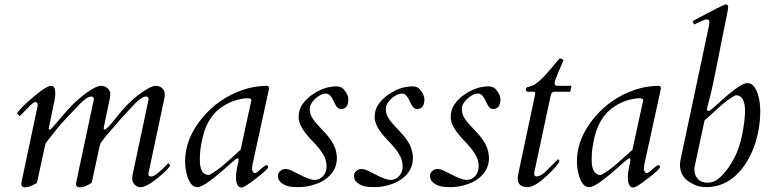

<svg xmlns="http://www.w3.org/2000/svg" viewBox="-20 -823 3435 858"><path d="M75.2 0Q75.2 -6.3 77.6 -16.6Q82 -36.1 83 -41.5L148.4 -351.1V-353Q148.4 -366.7 137.2 -366.7Q129.9 -366.7 112.8 -349.4Q95.7 -332 67.9 -303.7L56.2 -315.9Q66.9 -337.9 134.8 -394.5Q188 -439.5 209.5 -439.5Q227.1 -439.5 227.1 -404.8Q227.1 -390.1 223.6 -374.5L197.8 -249.5Q197.8 -244.1 201.9 -244.1Q206.1 -244.1 209.7 -248.3Q213.4 -252.4 226.6 -267.1Q239.7 -281.7 261.7 -308.1Q283.7 -334.5 301 -351.8Q318.4 -369.1 335 -383.3Q351.6 -397.5 369.1 -410.2Q411.6 -439.5 430.7 -439.5Q449.7 -439.5 461.2 -428Q472.7 -416.5 472.7 -405.3Q472.7 -391.1 471.2 -385.3L444.3 -256.8Q443.4 -252 443.4 -248Q443.4 -244.1 447.3 -244.1Q457 -244.1 492.7 -289.3Q528.3 -334.5 545.7 -351.8Q563 -369.1 579.6 -383.3Q596.2 -397.5 614.3 -410.2Q656.2 -439.5 675.3 -439.5Q694.3 -439.5 705.3 -428Q716.3 -416.5 716.3 -403.8Q716.3 -391.1 714.8 -384.8L643.1 -46.9V-44.9Q643.1 -34.2 655.3 -34.2Q674.8 -34.2 724.6 -85.9Q729.5 -91.3 731.9 -93.8L741.2 -84.5Q731.4 -65.4 685.5 -28.3Q633.8 13.7 607.4 13.7Q592.8 13.7 581.8 2.2Q570.8 -9.3 570.8 -21.7Q570.8 -34.2 572.3 -41L644 -378.9V-380.9Q644 -391.6 631.8 -391.6Q613.8 -391.6 582.5 -359.4Q520 -294.4 484.9 -251Q480.5 -246.6 474.1 -239Q467.8 -231.4 460.9 -223.6Q448.2 -209 442.9 -201.4Q437.5 -193.8 432.6 -188Q427.7 -182.1 424.8 -168L389.6 -5.4Q356 14.2 337.9 14.2Q319.8 14.2 319.8 0Q319.8 -6.3 322.3 -16.6Q326.7 -36.1 327.6 -41.5L399.4 -378.9V-380.9Q399.4 -391.6 387.2 -391.6Q369.1 -391.6 337.9 -359.4Q263.7 -282.7 248.8 -264.6Q233.9 -246.6 227.8 -239Q221.7 -231.4 215.8 -223.6Q204.1 -209.5 198.5 -201.7Q192.9 -193.8 188 -188Q183.1 -182.1 180.2 -168L145 -5.4Q111.3 14.2 93.3 14.2Q75.2 14.2 75.2 0Z M1042.5 -115.7Q1037.1 -115.7 1018.6 -99.4Q1000 -83 984.4 -69.3Q968.8 -55.7 951.4 -41Q934.1 -26.4 917.5 -14.6Q879.9 13.2 862.3 13.2Q844.7 13.2 833.7 -1.5Q822.8 -16.1 816.9 -36.1Q807.1 -70.3 807.1 -102.1Q807.1 -203.6 884.3 -296.9Q958 -384.8 1065.4 -421.4Q1118.7 -439.5 1173.8 -439.5Q1182.1 -439.5 1182.1 -425.8L1108.4 -87.9Q1107.9 -84 1107.4 -80.1Q1106.4 -73.2 1106.4 -67.1Q1106.4 -61 1110.4 -55.2Q1114.3 -49.3 1118.9 -49.3Q1123.5 -49.3 1130.6 -54.9Q1137.7 -60.5 1145 -67.4Q1165.5 -85 1170.4 -85Q1178.2 -85 1178.2 -76.2Q1178.2 -66.9 1125.5 -26.4Q1072.3 15.1 1058.6 15.1Q1043.5 15.1 1037.6 -4.9Q1034.7 -15.6 1034.7 -29.1Q1034.7 -42.5 1036.1 -53.7Q1037.6 -64.9 1039.6 -74Q1041.5 -83 1043.5 -91.1Q1045.4 -99.1 1045.9 -107.4Q1046.4 -115.7 1042.5 -115.7ZM1103.5 -376Q1103.5 -383.8 1085 -383.8Q1066.4 -383.8 1041.5 -377.2Q1016.6 -370.6 993.7 -358.4Q909.2 -314 885.3 -208Q875 -162.1 873.8 -134.3Q872.6 -106.4 873.5 -93.3Q874.5 -80.1 878.4 -68.4Q888.2 -41 914.6 -41Q949.7 -59.1 990.5 -95.7Q1031.2 -132.3 1055.2 -153.8Z M1317.4 -43.5Q1363.8 -19 1386.2 -19Q1408.7 -19 1424.1 -36.6Q1439.5 -54.2 1439.5 -78.4Q1439.5 -102.5 1430.2 -121.6Q1420.9 -140.6 1407 -158Q1393.1 -175.3 1377 -191.7Q1360.8 -208 1347.2 -225.6Q1314.5 -266.6 1314.5 -299.6Q1314.5 -332.5 1331.1 -356.4Q1347.7 -380.4 1373 -398.4Q1427.2 -437 1483.9 -437Q1504.9 -437 1516.1 -423.8Q1536.6 -399.9 1536.6 -379.9Q1536.6 -335.9 1504.4 -335.9Q1490.7 -335.9 1482.9 -348.6Q1475.1 -361.3 1471.2 -370.4Q1467.3 -379.4 1462.4 -386.7Q1451.7 -404.8 1438.2 -404.8Q1424.8 -404.8 1411.6 -398.2Q1398.4 -391.6 1388.2 -381.3Q1364.3 -358.4 1364.3 -336.9Q1364.3 -315.4 1373.3 -299.8Q1382.3 -284.2 1395.8 -269Q1409.2 -253.9 1424.8 -238Q1440.4 -222.2 1453.6 -204.1Q1485.4 -161.6 1485.4 -116.7Q1485.4 -55.7 1428.7 -18.6Q1411.6 -7.3 1398.7 -3.2Q1385.7 1 1379.2 3.4Q1372.6 5.9 1362.8 7.8Q1339.4 13.2 1312 13.2Q1284.7 13.2 1271.2 10Q1257.8 6.8 1247.3 1Q1236.8 -4.9 1229.7 -13.7Q1222.7 -22.5 1221.9 -35.6Q1221.2 -48.8 1231.7 -58.3Q1242.2 -67.9 1254.9 -67.9Q1267.6 -67.9 1283.7 -60.3Q1299.8 -52.7 1317.4 -43.5Z M1657.2 -43.5Q1703.6 -19 1726.1 -19Q1748.5 -19 1763.9 -36.6Q1779.3 -54.2 1779.3 -78.4Q1779.3 -102.5 1770 -121.6Q1760.7 -140.6 1746.8 -158Q1732.9 -175.3 1716.8 -191.7Q1700.7 -208 1687 -225.6Q1654.3 -266.6 1654.3 -299.6Q1654.3 -332.5 1670.9 -356.4Q1687.5 -380.4 1712.9 -398.4Q1767.1 -437 1823.7 -437Q1844.7 -437 1856 -423.8Q1876.5 -399.9 1876.5 -379.9Q1876.5 -335.9 1844.2 -335.9Q1830.6 -335.9 1822.8 -348.6Q1814.9 -361.3 1811 -370.4Q1807.1 -379.4 1802.2 -386.7Q1791.5 -404.8 1778.1 -404.8Q1764.6 -404.8 1751.5 -398.2Q1738.3 -391.6 1728 -381.3Q1704.1 -358.4 1704.1 -336.9Q1704.1 -315.4 1713.1 -299.8Q1722.2 -284.2 1735.6 -269Q1749 -253.9 1764.6 -238Q1780.3 -222.2 1793.5 -204.1Q1825.2 -161.6 1825.2 -116.7Q1825.2 -55.7 1768.6 -18.6Q1751.5 -7.3 1738.5 -3.2Q1725.6 1 1719 3.4Q1712.4 5.9 1702.6 7.8Q1679.2 13.2 1651.9 13.2Q1624.5 13.2 1611.1 10Q1597.7 6.8 1587.2 1Q1576.7 -4.9 1569.6 -13.7Q1562.5 -22.5 1561.8 -35.6Q1561 -48.8 1571.5 -58.3Q1582 -67.9 1594.7 -67.9Q1607.4 -67.9 1623.5 -60.3Q1639.6 -52.7 1657.2 -43.5Z M1997.1 -43.5Q2043.5 -19 2065.9 -19Q2088.4 -19 2103.8 -36.6Q2119.1 -54.2 2119.1 -78.4Q2119.1 -102.5 2109.9 -121.6Q2100.6 -140.6 2086.7 -158Q2072.8 -175.3 2056.6 -191.7Q2040.5 -208 2026.9 -225.6Q1994.1 -266.6 1994.1 -299.6Q1994.1 -332.5 2010.7 -356.4Q2027.3 -380.4 2052.7 -398.4Q2106.9 -437 2163.6 -437Q2184.6 -437 2195.8 -423.8Q2216.3 -399.9 2216.3 -379.9Q2216.3 -335.9 2184.1 -335.9Q2170.4 -335.9 2162.6 -348.6Q2154.8 -361.3 2150.9 -370.4Q2147 -379.4 2142.1 -386.7Q2131.3 -404.8 2117.9 -404.8Q2104.5 -404.8 2091.3 -398.2Q2078.1 -391.6 2067.9 -381.3Q2043.9 -358.4 2043.9 -336.9Q2043.9 -315.4 2053 -299.8Q2062 -284.2 2075.4 -269Q2088.9 -253.9 2104.5 -238Q2120.1 -222.2 2133.3 -204.1Q2165 -161.6 2165 -116.7Q2165 -55.7 2108.4 -18.6Q2091.3 -7.3 2078.4 -3.2Q2065.4 1 2058.8 3.4Q2052.2 5.9 2042.5 7.8Q2019 13.2 1991.7 13.2Q1964.4 13.2 1950.9 10Q1937.5 6.8 1927 1Q1916.5 -4.9 1909.4 -13.7Q1902.3 -22.5 1901.6 -35.6Q1900.9 -48.8 1911.4 -58.3Q1921.9 -67.9 1934.6 -67.9Q1947.3 -67.9 1963.4 -60.3Q1979.5 -52.7 1997.1 -43.5Z M2336.9 13.2Q2293.5 13.2 2293.5 -26.4Q2293.5 -34.7 2295.4 -43L2370.6 -397.9Q2371.6 -402.8 2371.6 -405.8Q2371.6 -413.1 2364.3 -413.1H2342.3Q2329.6 -413.1 2329.6 -421.9Q2329.6 -431.2 2336.7 -433.6Q2343.8 -436 2348.6 -437Q2353.5 -438 2360.6 -440.7Q2367.7 -443.4 2379.4 -452.4Q2391.1 -461.4 2403.1 -473.4Q2415 -485.4 2426.8 -498.5Q2438.5 -511.7 2448.7 -524.4Q2475.1 -556.2 2481.4 -562.5Q2492.2 -560.1 2498.5 -554.7Q2494.6 -544.4 2488.3 -530.8Q2481.9 -517.1 2476.1 -502.9Q2460.9 -468.3 2458.5 -452.1V-450.2Q2458.5 -439.5 2470.2 -439.5H2533.7L2528.3 -413.1H2457.5Q2444.3 -413.1 2440.9 -396L2373 -78.6Q2370.6 -68.4 2369.6 -62.3Q2368.7 -56.2 2367.9 -52.7Q2367.2 -49.3 2367.2 -47.9V-45.9Q2367.2 -34.7 2377.9 -34.7Q2396.5 -34.7 2419.4 -57.6L2473.6 -111.8L2480.5 -104.5Q2473.6 -83.5 2425.3 -39.1Q2370.1 13.2 2336.9 13.2Z M2793.5 -115.7Q2788.1 -115.7 2769.5 -99.4Q2751 -83 2735.4 -69.3Q2719.7 -55.7 2702.4 -41Q2685.1 -26.4 2668.5 -14.6Q2630.9 13.2 2613.3 13.2Q2595.7 13.2 2584.7 -1.5Q2573.7 -16.1 2567.9 -36.1Q2558.1 -70.3 2558.1 -102.1Q2558.1 -203.6 2635.3 -296.9Q2709 -384.8 2816.4 -421.4Q2869.6 -439.5 2924.8 -439.5Q2933.1 -439.5 2933.1 -425.8L2859.4 -87.9Q2858.9 -84 2858.4 -80.1Q2857.4 -73.2 2857.4 -67.1Q2857.4 -61 2861.3 -55.2Q2865.2 -49.3 2869.9 -49.3Q2874.5 -49.3 2881.6 -54.9Q2888.7 -60.5 2896 -67.4Q2916.5 -85 2921.4 -85Q2929.2 -85 2929.2 -76.2Q2929.2 -66.9 2876.5 -26.4Q2823.2 15.1 2809.6 15.1Q2794.4 15.1 2788.6 -4.9Q2785.6 -15.6 2785.6 -29.1Q2785.6 -42.5 2787.1 -53.7Q2788.6 -64.9 2790.5 -74Q2792.5 -83 2794.4 -91.1Q2796.4 -99.1 2796.9 -107.4Q2797.4 -115.7 2793.5 -115.7ZM2854.5 -376Q2854.5 -383.8 2835.9 -383.8Q2817.4 -383.8 2792.5 -377.2Q2767.6 -370.6 2744.6 -358.4Q2660.2 -314 2636.2 -208Q2626 -162.1 2624.8 -134.3Q2623.5 -106.4 2624.5 -93.3Q2625.5 -80.1 2629.4 -68.4Q2639.2 -41 2665.5 -41Q2700.7 -59.1 2741.5 -95.7Q2782.2 -132.3 2806.2 -153.8Z M3075.2 -728.5Q3212.9 -803.2 3223.4 -803.2Q3233.9 -803.2 3233.9 -791.7Q3233.9 -780.3 3226.3 -746.1Q3218.8 -711.9 3208.3 -657.7Q3197.8 -603.5 3187.5 -551.8Q3164.1 -432.6 3151.4 -384.8Q3138.7 -336.9 3138.7 -335Q3138.7 -327.1 3146.5 -327.1Q3152.3 -327.1 3169.9 -343.3Q3187.5 -359.4 3202.4 -372.6Q3217.3 -385.7 3233.9 -399.7Q3250.5 -413.6 3266.1 -425.3Q3301.3 -451.7 3319.3 -451.7Q3337.4 -451.7 3348.9 -437Q3360.4 -422.4 3366.7 -402.3Q3377.4 -367.7 3377.4 -326.9Q3377.4 -286.1 3370.4 -245.4Q3363.3 -204.6 3349.4 -166.7Q3335.4 -128.9 3314.9 -96.2Q3294.4 -63.5 3268.1 -39.1Q3210.9 13.2 3136.2 13.2Q3103 13.2 3078.4 0.2Q3053.7 -12.7 3043 -23.9Q3018.6 -49.3 3018.6 -86.4Q3018.6 -97.7 3021.5 -110.8L3148.9 -711.4Q3149.9 -715.3 3149.9 -718.8V-724.1Q3149.9 -736.3 3139.2 -736.3Q3129.9 -736.3 3114.5 -729Q3099.1 -721.7 3081.5 -713.4ZM3305.2 -273.4Q3308.6 -299.3 3309.1 -315.7Q3309.6 -332 3308.6 -345.2Q3307.6 -358.4 3303.2 -370.1Q3293.9 -397.5 3267.6 -397.5Q3231.9 -379.4 3192.1 -342.5Q3152.3 -305.7 3128.4 -284.7L3085 -82Q3083 -74.2 3083 -65.4Q3083 -56.6 3085.7 -46.4Q3088.4 -36.1 3095.2 -27.3Q3110.4 -6.8 3142.6 -6.8Q3170.9 -6.8 3192.4 -25.9Q3232.9 -61 3264.6 -123.5Q3293 -180.2 3305.2 -273.4Z"/></svg>

Font: Cardo-Italic
Style: Italic
Weight: 400
Italic angle: -12°
Designer: David J. Perry
Foundry: David J. Perry
Version: Version 0.991